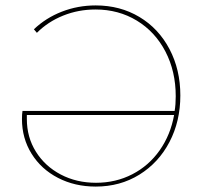

<svg xmlns="http://www.w3.org/2000/svg" viewBox="-20 -683 747 708"><path d="M645 -331Q645 -236 605 -159.5Q565 -83 494 -39Q423 5 333 5Q256 5 194 -27Q132 -59 96.5 -116Q61 -173 61 -244Q61 -263 63 -274H624Q628 -297 628 -328Q628 -420 590 -493Q552 -566 484.5 -607Q417 -648 332 -648Q269 -648 213 -625.5Q157 -603 116 -562L105 -575Q149 -617 208 -640Q267 -663 333 -663Q423 -663 494 -620.5Q565 -578 605 -502Q645 -426 645 -331ZM622 -259H79V-244Q79 -177 112.5 -123.5Q146 -70 204 -39.5Q262 -9 334 -9Q407 -9 468 -40.5Q529 -72 569 -129Q609 -186 622 -259Z"/></svg>

Font: Ysabeau Thin
Style: Regular
Weight: 200
Designer: Christian Thalmann (Catharsis Fonts)
Version: Version 0.003